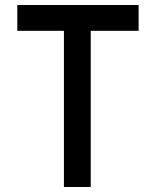

<svg xmlns="http://www.w3.org/2000/svg" viewBox="-20 -746 622 766"><path d="M49 -726H533V-623H342V0H235V-623H49Z"/></svg>

Font: Josefin Sans Thin Medium
Style: Regular
Weight: 500
Version: Version 2.000